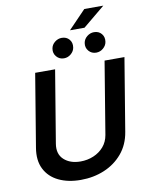

<svg xmlns="http://www.w3.org/2000/svg" viewBox="-112 -1160 962 1250"><g transform="rotate(-10 368.5 -535.0)"><path d="M605.8 -727.3H737.2L657.7 -246.4Q644.2 -164.1 595.7 -106.5Q547.2 -49 475.5 -19Q403.8 11 320 11Q235.4 11 173.5 -19Q111.5 -49 82.6 -106.5Q53.6 -164.1 67.5 -246.4L147 -727.3H278.8L199.6 -249.6Q188.6 -182.2 229.4 -144.9Q270.2 -107.6 338.8 -107.6Q384.6 -107.6 424.7 -124.5Q464.8 -141.3 492.2 -173.1Q519.5 -204.9 527 -249.6ZM561.8 -787.6Q531.6 -787.6 512.4 -809.8Q493.3 -832 498.2 -862.6Q502.5 -887.8 523.4 -904.7Q544.4 -921.5 569.2 -921.5Q600.9 -921.5 619.1 -899.9Q637.4 -878.2 632.5 -846.6Q628.9 -822.8 608.5 -805.2Q588.1 -787.6 561.8 -787.6ZM348.7 -787.6Q318.5 -787.6 299.4 -810Q280.2 -832.4 285.2 -862.6Q289.1 -887.8 310.2 -904.7Q331.3 -921.5 356.2 -921.5Q387.8 -921.5 406.1 -899.9Q424.4 -878.2 419.4 -846.6Q415.8 -822.8 395.4 -805.2Q375 -787.6 348.7 -787.6ZM418.3 -960.6 534.1 -1081H659.8L514.2 -960.6Z"/></g></svg>

Font: Inter UI Semi Bold
Style: Italic
Weight: 600
Italic angle: -9.39999°
Designer: Rasmus Andersson
Foundry: rsms
Version: 3.2;8d6f07862